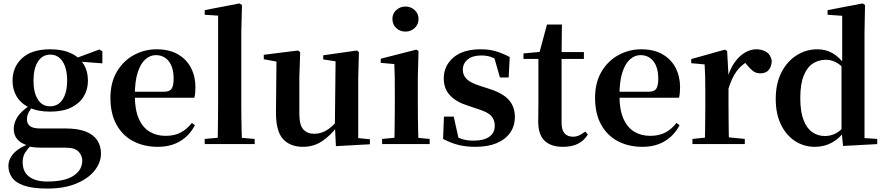

<svg xmlns="http://www.w3.org/2000/svg" viewBox="-20 -839 5155 1118"><path d="M255 259Q169 259 119.5 241.5Q70 224 49.5 194Q29 164 29 128Q29 85 63 50.5Q97 16 165 -7L168 -1Q141 27 126.5 49.5Q112 72 112 106Q112 161 149.5 189.5Q187 218 255 218Q357 218 408 184.5Q459 151 459 96Q459 68 438 44.5Q417 21 363 21H248Q210 21 187 19.5Q164 18 142 12V8Q60 -16 60 -89Q60 -123 81 -157Q102 -191 156 -227V-236L176 -226Q156 -202 146.5 -184Q137 -166 137 -143Q137 -118 155 -104.5Q173 -91 213 -91H359Q435 -91 480.5 -72.5Q526 -54 547 -21Q568 12 568 55Q568 107 531.5 153.5Q495 200 425 229.5Q355 259 255 259ZM272 -189Q200 -189 151 -212.5Q102 -236 77.5 -276.5Q53 -317 53 -369Q53 -449 109 -500.5Q165 -552 273 -552Q332 -552 375 -536.5Q418 -521 444 -494L448 -490Q492 -443 492 -369Q492 -317 467 -276.5Q442 -236 393.5 -212.5Q345 -189 272 -189ZM272 -220Q319 -220 345 -260.5Q371 -301 371 -369Q371 -441 344.5 -481Q318 -521 273 -521Q227 -521 201 -480.5Q175 -440 175 -369Q175 -301 200 -260.5Q225 -220 272 -220ZM410 -483V-498H416L559 -551L576 -540V-470Z M899 16Q819 16 756.5 -16.5Q694 -49 658.5 -113Q623 -177 623 -269Q623 -359 661 -422.5Q699 -486 760.5 -519Q822 -552 892 -552Q966 -552 1016.5 -522.5Q1067 -493 1092.5 -443Q1118 -393 1118 -331Q1118 -296 1112 -270H681V-305H936Q968 -305 979.5 -322.5Q991 -340 991 -380Q991 -446 963 -482Q935 -518 887 -518Q854 -518 826 -493Q798 -468 781.5 -416Q765 -364 765 -283Q765 -201 788 -148.5Q811 -96 851.5 -72Q892 -48 944 -48Q997 -48 1033.5 -68Q1070 -88 1097 -123L1115 -110Q1084 -50 1029 -17Q974 16 899 16Z M1172 0V-30L1283 -40H1346L1463 -30V0ZM1247 0Q1248 -35 1248.5 -75Q1249 -115 1249.5 -156.5Q1250 -198 1250 -235V-748L1172 -753V-780L1374 -819L1389 -810L1385 -651V-235Q1385 -198 1385.5 -156.5Q1386 -115 1387 -75Q1388 -35 1389 0Z M1744 16Q1670 16 1628 -29.5Q1586 -75 1587 -188L1590 -498L1620 -475L1516 -494V-520L1716 -545L1728 -535L1723 -389V-178Q1723 -111 1746 -85.5Q1769 -60 1810 -60Q1853 -60 1890.5 -86Q1928 -112 1958 -154L1991 -103H1944Q1906 -51 1856.5 -17.5Q1807 16 1744 16ZM1936 12 1930 -109V-112L1934 -482L1862 -493V-517L2059 -545L2070 -535L2066 -389V-35L2134 -28V1Z M2205 0V-30L2312 -40H2374L2482 -30V0ZM2276 0Q2277 -25 2277.5 -67Q2278 -109 2278.5 -154.5Q2279 -200 2279 -235V-308Q2279 -358 2278.5 -394Q2278 -430 2276 -466L2197 -473V-497L2404 -550L2417 -542L2413 -388V-235Q2413 -200 2413.5 -154.5Q2414 -109 2415 -67Q2416 -25 2417 0ZM2341 -655Q2310 -655 2287.5 -675.5Q2265 -696 2265 -729Q2265 -760 2287.5 -780.5Q2310 -801 2341 -801Q2372 -801 2394.5 -780.5Q2417 -760 2417 -729Q2417 -696 2394.5 -675.5Q2372 -655 2341 -655Z M2747 16Q2693 16 2648 4.5Q2603 -7 2560 -30L2565 -160H2622L2653 -21L2605 -26V-62Q2637 -41 2667 -30.5Q2697 -20 2738 -20Q2798 -20 2829.5 -43Q2861 -66 2861 -107Q2861 -141 2840.5 -164Q2820 -187 2760 -205L2704 -224Q2639 -244 2601.5 -282.5Q2564 -321 2564 -382Q2564 -456 2620 -504Q2676 -552 2779 -552Q2828 -552 2867 -540.5Q2906 -529 2948 -507L2942 -388H2891L2853 -521L2895 -508V-477Q2865 -498 2840 -507Q2815 -516 2782 -516Q2732 -516 2703.5 -493Q2675 -470 2675 -432Q2675 -402 2696.5 -379.5Q2718 -357 2775 -339L2831 -321Q2909 -296 2943.5 -256.5Q2978 -217 2978 -158Q2978 -105 2950.5 -66Q2923 -27 2872 -5.5Q2821 16 2747 16Z M3183 -496V-536H3380V-496ZM3259 16Q3188 16 3151 -19.5Q3114 -55 3114 -132Q3114 -160 3114.5 -182.5Q3115 -205 3115 -235V-496H3028V-528L3138 -538L3119 -525L3165 -696H3252L3250 -519V-509V-124Q3250 -82 3267.5 -62.5Q3285 -43 3316 -43Q3336 -43 3352 -50.5Q3368 -58 3388 -73L3403 -56Q3382 -21 3346.5 -2.5Q3311 16 3259 16Z M3721 16Q3641 16 3578.5 -16.5Q3516 -49 3480.5 -113Q3445 -177 3445 -269Q3445 -359 3483 -422.5Q3521 -486 3582.5 -519Q3644 -552 3714 -552Q3788 -552 3838.5 -522.5Q3889 -493 3914.5 -443Q3940 -393 3940 -331Q3940 -296 3934 -270H3503V-305H3758Q3790 -305 3801.5 -322.5Q3813 -340 3813 -380Q3813 -446 3785 -482Q3757 -518 3709 -518Q3676 -518 3648 -493Q3620 -468 3603.5 -416Q3587 -364 3587 -283Q3587 -201 3610 -148.5Q3633 -96 3673.5 -72Q3714 -48 3766 -48Q3819 -48 3855.5 -68Q3892 -88 3919 -123L3937 -110Q3906 -50 3851 -17Q3796 16 3721 16Z M4012 0V-30L4120 -41H4207L4317 -30V0ZM4083 0Q4085 -25 4085.5 -67Q4086 -109 4086.5 -154.5Q4087 -200 4087 -235V-310Q4087 -361 4086 -394Q4085 -427 4083 -464L4005 -471V-495L4201 -550L4214 -542L4222 -399V-398V-235Q4222 -200 4222.5 -154.5Q4223 -109 4223.5 -67Q4224 -25 4225 0ZM4221 -320 4188 -381H4215Q4230 -436 4256.5 -474Q4283 -512 4316.5 -532Q4350 -552 4383 -552Q4416 -552 4441.5 -537Q4467 -522 4474 -485Q4473 -453 4457 -432.5Q4441 -412 4407 -412Q4382 -412 4364 -426Q4346 -440 4327 -464L4304 -491L4340 -485Q4298 -463 4269.5 -424.5Q4241 -386 4221 -320Z M4725 16Q4661 16 4609 -18Q4557 -52 4527 -114.5Q4497 -177 4497 -263Q4497 -352 4530 -417Q4563 -482 4618.5 -517Q4674 -552 4739 -552Q4790 -552 4830.5 -528Q4871 -504 4905 -454H4914L4897 -437Q4870 -466 4843.5 -478.5Q4817 -491 4789 -491Q4748 -491 4714.5 -470Q4681 -449 4660.5 -400Q4640 -351 4640 -268Q4640 -189 4659 -140Q4678 -91 4710.5 -69Q4743 -47 4783 -47Q4814 -47 4841 -59.5Q4868 -72 4895 -101L4914 -81H4903Q4870 -34 4825 -9Q4780 16 4725 16ZM4889 11 4880 -81V-83V-457L4884 -468V-747L4799 -753V-780L5003 -819L5017 -810L5014 -653V-35L5088 -30V0Z"/></svg>

Font: Noto Serif TC ExtraLight
Style: Bold
Weight: 700
Version: Version 2.002-H1;hotconv 1.1.0;makeotfexe 2.6.0